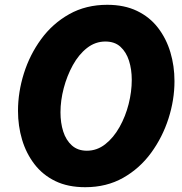

<svg xmlns="http://www.w3.org/2000/svg" viewBox="-20 -770 760 800"><path d="M335 10Q263 10 210.5 -15.5Q158 -41 123.5 -86Q89 -131 72 -188Q55 -245 55 -308Q55 -386 79.5 -464Q104 -542 151.5 -607Q199 -672 268.5 -711Q338 -750 427 -750Q498 -750 551 -724.5Q604 -699 638.5 -654Q673 -609 690 -552Q707 -495 707 -432Q707 -354 682 -276Q657 -198 609.5 -133Q562 -68 493 -29Q424 10 335 10ZM342 -142Q384 -142 418.5 -169Q453 -196 478 -240.5Q503 -285 516 -336.5Q529 -388 529 -437Q529 -481 517.5 -517Q506 -553 482 -575Q458 -597 419 -597Q377 -597 342.5 -570Q308 -543 283.5 -498.5Q259 -454 245.5 -402.5Q232 -351 232 -302Q232 -258 243.5 -222Q255 -186 279.5 -164Q304 -142 342 -142Z"/></svg>

Font: Be Vietnam Pro ExtraBold
Style: Italic
Weight: 800
Italic angle: -12°
Designer: Lam Bao, Tony Le, Vietanh Nguyen
Foundry: Yellow Type Foundry
Version: Version 1.002; ttfautohint (v1.8.3)